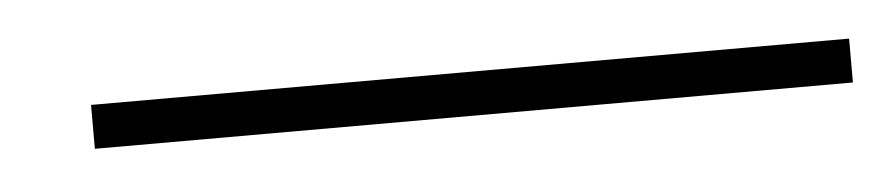

<svg xmlns="http://www.w3.org/2000/svg" viewBox="-22 -814 506 109"><g transform="rotate(-5 231.0 -759.5)"><path d="M462 -747H30V-772H462Z"/></g></svg>

Font: Playfair Display SC Black
Style: Regular
Weight: 900
Designer: Claus Eggers Sørensen
Foundry: Claus Eggers Sørensen
Version: Version 1.200; ttfautohint (v1.6)